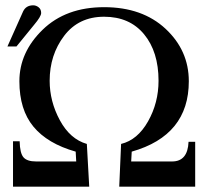

<svg xmlns="http://www.w3.org/2000/svg" viewBox="-20 -703 784 723"><path d="M715 0H429L436 -161Q498 -176 537.5 -246Q577 -316 577 -399Q577 -508 522.5 -574Q468 -640 372 -640Q276 -640 221.5 -568Q167 -496 167 -399Q167 -321 205.5 -250Q244 -179 307 -161L316 0H29V-171H54Q55 -126 68.5 -110.5Q82 -95 116 -95H267L265 -132Q159 -162 106 -226Q53 -290 53 -397Q53 -506 140.5 -591Q228 -676 372 -676Q516 -676 603.5 -594.5Q691 -513 691 -397Q691 -193 476 -132L474 -95H628Q687 -95 690 -169H715ZM8 -528 67 -660Q78 -683 105 -683Q116 -683 125.5 -675.5Q135 -668 135 -654Q135 -641 108 -609L42 -528Z"/></svg>

Font: STIX Math
Style: Regular
Weight: 400
Designer: MicroPress Inc., with final additions and corrections provided by Coen Hoffman, Elsevier (retired)
Version: Version 1.1.1